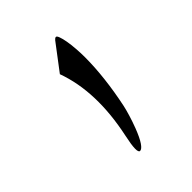

<svg xmlns="http://www.w3.org/2000/svg" viewBox="-193 -827 973 973"><g transform="rotate(-45 293.0 -341.0)"><path d="M356.4 -204.6Q351.1 -181.2 342 -150.9Q333 -120.6 318.8 -83Q299.8 -33.7 283.4 -9.5Q267.1 14.6 254.4 14.6Q232.9 14.6 256.3 -92.8Q284.2 -224.1 280.5 -337.6Q276.9 -451.2 241.7 -547.9L346.7 -686.5Q350.6 -690.9 354 -693.4Q357.4 -695.8 361.3 -695.8Q367.2 -695.8 373 -679.9Q378.9 -664.1 383.3 -638.7Q387.7 -613.3 390.1 -581.5Q392.6 -549.8 392.6 -518.6Q392.6 -448.7 383.5 -369.9Q374.5 -291 356.4 -204.6Z"/></g></svg>

Font: XB Zar
Style: Bold Italic
Weight: 700
Italic angle: -12°
Designer: Behnam
Foundry: Irmug
Version: Version 8.005 2009